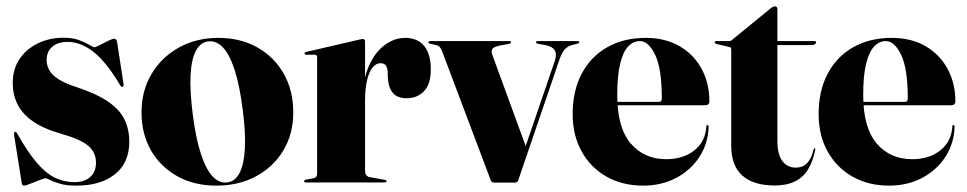

<svg xmlns="http://www.w3.org/2000/svg" viewBox="-20 -573 3036 603"><path d="M192.5 -441.5Q162 -441.5 144.2 -426.2Q126.5 -411 126.5 -385Q126.5 -367 135.2 -351.8Q144 -336.5 165 -323.5Q186 -310.5 223 -298.5Q285.5 -277.5 321 -252.8Q356.5 -228 371.2 -197.2Q386 -166.5 386 -128Q386 -61.5 341 -25.8Q296 10 220 10Q189 10 169 4.2Q149 -1.5 138.2 -7.2Q127.5 -13 124 -13Q118.5 -13 103.8 -7.2Q89 -1.5 74.8 4.2Q60.5 10 56 10Q54 10 51.8 8.8Q49.5 7.5 48.5 3.5L24.5 -147.5Q24 -152.5 24.5 -155.2Q25 -158 26.5 -158.5Q28 -159.5 29.8 -158.8Q31.5 -158 33 -155.5Q66 -96.5 94.8 -62.8Q123.5 -29 152.2 -15Q181 -1 213.5 -1Q246.5 -1 264 -17.8Q281.5 -34.5 281.5 -62Q281.5 -81.5 272.2 -97.8Q263 -114 238.8 -127.5Q214.5 -141 170 -153.5Q114.5 -169.5 81.8 -193Q49 -216.5 34.5 -246.5Q20 -276.5 20 -312Q20 -356 41.5 -387.8Q63 -419.5 99.2 -437Q135.5 -454.5 180 -454.5Q208 -454.5 228.2 -447Q248.5 -439.5 260.8 -432Q273 -424.5 276 -424.5Q279.5 -424.5 292.8 -431.2Q306 -438 319.8 -444.8Q333.5 -451.5 338 -451.5Q341.5 -451.5 344.5 -448.8Q347.5 -446 348 -439.5L367.5 -312.5Q368.5 -306.5 367.8 -303.8Q367 -301 364.5 -299.5Q364 -299 362.5 -300.2Q361 -301.5 358.5 -303.5Q314.5 -378 274 -409.8Q233.5 -441.5 192.5 -441.5Z M666 -454Q735 -454 788 -424.2Q841 -394.5 871 -341.8Q901 -289 901 -220Q901 -152.5 870 -100.8Q839 -49 784.5 -19.5Q730 10 659 10Q590.5 10 537.5 -19.2Q484.5 -48.5 454.5 -100.2Q424.5 -152 424.5 -220Q424.5 -288 455.8 -340.5Q487 -393 541.5 -423.5Q596 -454 666 -454ZM693 0Q717.5 -2.5 731.8 -28.8Q746 -55 749 -105.5Q752 -156 742 -230.5Q732.5 -305.5 716.8 -353.8Q701 -402 680.2 -424Q659.5 -446 634 -443Q609.5 -440 595.2 -413.5Q581 -387 578.5 -337Q576 -287 585.5 -212.5Q595 -138.5 610.8 -90.2Q626.5 -42 647.2 -19.5Q668 3 693 0Z M1119.5 -260Q1119.5 -324 1139 -367Q1158.5 -410 1188.8 -432Q1219 -454 1252 -454Q1291.5 -454 1312.2 -428.8Q1333 -403.5 1333 -354.5Q1333 -308.5 1311.5 -286.5Q1290 -264.5 1258 -264.5Q1228 -264.5 1214 -281Q1200 -297.5 1198 -329L1197.5 -346.5Q1197 -359.5 1192 -367Q1187 -374.5 1174.5 -374.5Q1161.5 -374.5 1150.8 -361.8Q1140 -349 1133.2 -322.8Q1126.5 -296.5 1126.5 -256ZM1126.5 -443V-283.5V-34.5Q1126.5 -28.5 1130 -23.5Q1133.5 -18.5 1139.5 -17L1189 -8Q1192 -7.5 1193 -6.5Q1194 -5.5 1194 -4Q1194 -2 1192.5 -1Q1191 0 1188 0H940.5Q938 0 936.5 -1.2Q935 -2.5 935 -4Q935 -5.5 936.8 -7Q938.5 -8.5 941.5 -9L964 -13Q971 -14.5 973.5 -18.5Q976 -22.5 976 -28V-392Q976 -396 974.5 -398.5Q973 -401 969 -401H941Q939 -401 937.8 -402.2Q936.5 -403.5 936.5 -405Q936.5 -406.5 937.8 -408Q939 -409.5 942 -410L1108 -448.5Q1112.5 -449.5 1115 -450Q1117.5 -450.5 1120 -450.5Q1123.5 -450.5 1125 -448.2Q1126.5 -446 1126.5 -443Z M1597 0.5H1532.5Q1528.5 0.5 1525.5 -1.2Q1522.5 -3 1521 -7.5L1368.5 -412Q1365.5 -420 1361.5 -424.8Q1357.5 -429.5 1351.5 -431L1332 -435.5Q1328 -436.5 1326.8 -437.5Q1325.5 -438.5 1325.5 -440Q1325.5 -442.5 1327 -443.2Q1328.5 -444 1330 -444H1580Q1585 -444 1585 -440Q1585 -438.5 1583.8 -437.5Q1582.5 -436.5 1579.5 -435.5L1555 -431Q1531.5 -426.5 1526.5 -419.8Q1521.5 -413 1526.5 -400L1635.5 -102L1606 -41.5L1722.5 -382Q1729.5 -402.5 1722.2 -414.8Q1715 -427 1694.5 -431L1669.5 -435.5Q1666 -436.5 1664.8 -437.5Q1663.5 -438.5 1663.5 -440Q1663.5 -442.5 1665 -443.2Q1666.5 -444 1668.5 -444H1794.5Q1796.5 -444 1797.8 -443.2Q1799 -442.5 1799 -440Q1799 -438.5 1797.8 -437.5Q1796.5 -436.5 1792.5 -435.5L1778.5 -432Q1763 -428.5 1753.2 -417.5Q1743.5 -406.5 1735.5 -381.5L1607.5 -6.5Q1606.5 -3 1603.5 -1.2Q1600.5 0.5 1597 0.5Z M2208 -254Q2208 -249 2204.8 -245.8Q2201.5 -242.5 2194.5 -242.5H1883.5V-253H2049.5Q2058.5 -253 2058.5 -263.5Q2058.5 -358 2037.5 -401Q2016.5 -444 1990 -444Q1969 -444 1953 -427.2Q1937 -410.5 1927.8 -373.2Q1918.5 -336 1918.5 -275Q1918.5 -172 1960.8 -122.5Q2003 -73 2072.5 -73Q2126 -73 2161 -101Q2196 -129 2198.5 -176.5Q2199 -179 2200 -179.8Q2201 -180.5 2201.5 -180.5Q2203 -180.5 2204.2 -179.5Q2205.5 -178.5 2205.5 -175.5Q2204 -122.5 2176.8 -80.5Q2149.5 -38.5 2103.5 -14.2Q2057.5 10 2000 10Q1935 10 1885 -18.2Q1835 -46.5 1806.8 -97.2Q1778.5 -148 1778.5 -214.5Q1778.5 -287.5 1806.8 -341.2Q1835 -395 1886.8 -424.5Q1938.5 -454 2008 -454Q2069.5 -454 2114.2 -428Q2159 -402 2183.5 -356.8Q2208 -311.5 2208 -254Z M2270 -425.5 2230 -435Q2227 -436 2225.8 -437.2Q2224.5 -438.5 2224.5 -440Q2224.5 -441.5 2225.8 -442.8Q2227 -444 2228.5 -444H2270Q2272.5 -444 2274.8 -444.8Q2277 -445.5 2279.5 -448L2400 -546.5Q2403.5 -549.5 2407.2 -551.2Q2411 -553 2414 -553Q2417.5 -553 2419.5 -550.8Q2421.5 -548.5 2421.5 -543.5V-130.5Q2421.5 -88 2437.2 -67.2Q2453 -46.5 2479.5 -46.5Q2489 -46.5 2497.5 -49.5Q2506 -52.5 2513.2 -59.2Q2520.5 -66 2526 -77Q2531.5 -88 2535.5 -104Q2536.5 -107.5 2539 -107.2Q2541.5 -107 2540.5 -103.5Q2533 -65.5 2517.5 -40.5Q2502 -15.5 2476.2 -3Q2450.5 9.5 2413 9.5Q2347 9.5 2311.8 -21.2Q2276.5 -52 2276.5 -116V-416.5Q2276.5 -421 2275.2 -423Q2274 -425 2270 -425.5ZM2377 -431.5 2381.5 -444H2537.5Q2540.5 -444 2541.8 -443Q2543 -442 2543 -440Q2543 -436.5 2539.2 -434Q2535.5 -431.5 2528.5 -431.5Z M2980.5 -254Q2980.5 -249 2977.2 -245.8Q2974 -242.5 2967 -242.5H2656V-253H2822Q2831 -253 2831 -263.5Q2831 -358 2810 -401Q2789 -444 2762.5 -444Q2741.5 -444 2725.5 -427.2Q2709.5 -410.5 2700.2 -373.2Q2691 -336 2691 -275Q2691 -172 2733.2 -122.5Q2775.5 -73 2845 -73Q2898.5 -73 2933.5 -101Q2968.5 -129 2971 -176.5Q2971.5 -179 2972.5 -179.8Q2973.5 -180.5 2974 -180.5Q2975.5 -180.5 2976.8 -179.5Q2978 -178.5 2978 -175.5Q2976.5 -122.5 2949.2 -80.5Q2922 -38.5 2876 -14.2Q2830 10 2772.5 10Q2707.5 10 2657.5 -18.2Q2607.5 -46.5 2579.2 -97.2Q2551 -148 2551 -214.5Q2551 -287.5 2579.2 -341.2Q2607.5 -395 2659.2 -424.5Q2711 -454 2780.5 -454Q2842 -454 2886.8 -428Q2931.5 -402 2956 -356.8Q2980.5 -311.5 2980.5 -254Z"/></svg>

Font: Fraunces 120pt
Style: Bold
Weight: 700
Version: Version 1.000;[b76b70a41]